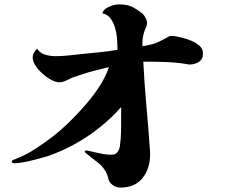

<svg xmlns="http://www.w3.org/2000/svg" viewBox="-20 -810 1040 875"><path d="M905 -565Q905 -540 886.5 -528Q868 -516 845 -516Q841 -516 837.5 -516.5Q834 -517 830 -518Q790 -525 740 -527Q690 -529 649 -529Q645 -529 641 -529Q637 -529 633 -529Q638 -429 647 -329.5Q656 -230 663 -130Q664 -124 664 -118Q664 -112 664 -105Q664 -42 629.5 1.5Q595 45 528 45Q509 45 493 33Q477 21 473 2Q469 -16 460 -31Q451 -46 438 -59Q435 -62 423.5 -71Q412 -80 398.5 -90.5Q385 -101 375.5 -109Q366 -117 366 -118Q366 -124 374 -124Q375 -124 375.5 -124Q376 -124 377 -124Q398 -120 429.5 -112.5Q461 -105 483 -105Q492 -105 499 -106Q506 -107 513 -114Q524 -127 526.5 -144.5Q529 -162 530 -178Q532 -205 532 -232.5Q532 -260 532 -288Q532 -296 532 -305Q532 -314 532 -322Q489 -273 434 -229Q379 -185 317.5 -151.5Q256 -118 193 -97Q176 -92 148 -84.5Q120 -77 92 -71.5Q64 -66 47 -66Q44 -66 39 -67Q34 -68 34 -72Q34 -79 39.5 -81Q45 -83 50 -85Q97 -103 141.5 -132Q186 -161 226 -192Q259 -218 297.5 -255.5Q336 -293 372.5 -335.5Q409 -378 436.5 -421.5Q464 -465 476 -504Q445 -496 413.5 -488.5Q382 -481 351 -470Q337 -465 322 -460.5Q307 -456 293 -448Q283 -443 272.5 -439Q262 -435 250 -435Q234 -435 213.5 -446Q193 -457 173.5 -474.5Q154 -492 141.5 -511.5Q129 -531 129 -547Q129 -560 134.5 -569.5Q140 -579 149 -588Q163 -567 186.5 -560.5Q210 -554 233 -554Q263 -554 294 -557.5Q325 -561 355 -564Q395 -568 435 -572Q475 -576 515 -583V-596Q515 -614 513 -638Q511 -662 503.5 -686Q496 -710 482.5 -727.5Q469 -745 447 -749Q449 -762 462 -771Q475 -780 491.5 -785Q508 -790 519 -790Q554 -790 574.5 -782Q595 -774 623 -753Q634 -745 642 -731.5Q650 -718 650 -704Q650 -697 648 -691.5Q646 -686 643 -680Q629 -647 629 -615Q629 -611 629 -607.5Q629 -604 630 -599Q644 -602 659 -605Q674 -608 688 -613Q705 -620 721.5 -628.5Q738 -637 754 -646H762Q780 -646 808.5 -638.5Q837 -631 853 -624Q872 -616 888.5 -602Q905 -588 905 -565Z"/></svg>

Font: Kaisei Tokumin ExtraBold
Style: Regular
Weight: 800
Designer: Font-Kai, 金井和夫
Foundry: KAZUO KANAI
Version: Version 5.003